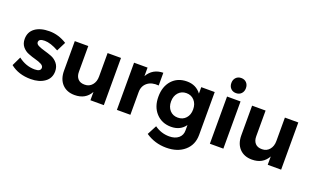

<svg xmlns="http://www.w3.org/2000/svg" viewBox="-97 -1317 3374 2057"><g transform="rotate(20 1590.0 -288.5)"><path d="M254.9 -106Q322.8 -106 323.2 -147.9Q323.2 -170.9 294.9 -186Q266.6 -201.2 225.1 -211.9Q184.1 -222.7 142.6 -239.3Q101.1 -254.9 72.3 -290Q43.9 -325.2 43.9 -377Q43.9 -457 104 -501Q164.1 -544.9 267.6 -544.9Q371.1 -544.9 465.8 -484.9L413.1 -379.9Q320.3 -431.6 253.9 -431.6Q187.5 -431.6 187 -392.1Q187 -370.1 215.8 -356Q245.1 -341.8 287.1 -330.1Q329.1 -318.4 370.6 -302.7Q412.1 -286.1 440.9 -250.5Q469.7 -214.8 470.2 -162.1Q470.2 -82 408.2 -38.1Q346.2 5.9 251 5.9Q110.8 6.3 18.1 -68.8L67.9 -172.9Q154.8 -106 254.9 -106Z M556.6 -200.2V-538.1H710.4V-244.1Q710.4 -193.4 737.3 -164.1Q764.2 -134.8 815.4 -135.7Q866.7 -135.7 898.9 -173.8Q931.2 -211.9 930.7 -272V-538.1H1083.5V0H930.7V-95.2Q875.5 5.9 750.5 5.9Q661.6 5.9 608.9 -49.3Q556.6 -105 556.6 -200.2Z M1232.4 0V-538.1H1386.2V-440.9Q1443.4 -542 1564 -543.9V-398.9Q1482.9 -406.2 1434.6 -367.2Q1386.2 -328.1 1386.2 -258.8V0Z M1963.9 -183.6Q1999 -222.2 1998.5 -284.2Q1998.5 -345.7 1963.4 -384.8Q1928.2 -423.8 1872.6 -423.8Q1816.9 -423.8 1781.7 -384.8Q1746.6 -345.7 1746.6 -284.2Q1746.6 -222.2 1781.2 -183.6Q1815.9 -145 1872.6 -145Q1929.2 -145 1963.9 -183.6ZM1837.4 -27.8Q1731.9 -28.3 1666.5 -99.6Q1601.1 -170.9 1601.6 -286.1Q1601.6 -401.4 1665.5 -472.7Q1729.5 -543 1834.5 -543.5Q1939.5 -543.9 1998.5 -464.8V-538.1H2151.9V-49.8Q2151.9 64 2073.2 131.8Q1994.6 200.2 1865.2 200.2Q1735.8 200.2 1630.9 128.9L1687.5 21Q1763.7 75.2 1854.5 75.2Q1920.4 75.2 1960 42.5Q1999 9.8 1998.5 -44.9V-106Q1942.9 -27.8 1837.4 -27.8Z M2292.5 0V-538.1H2446.3V0ZM2309.1 -628.9Q2286.1 -652.8 2286.1 -690.9Q2286.1 -729 2309.1 -752.9Q2332 -776.9 2369.1 -776.9Q2406.2 -776.9 2429.2 -752.9Q2452.1 -729 2452.1 -690.9Q2452.1 -652.8 2429.2 -628.9Q2406.2 -605 2369.1 -605Q2332 -605 2309.1 -628.9Z M2578.1 -200.2V-538.1H2731.9V-244.1Q2731.9 -193.4 2758.8 -164.1Q2785.6 -134.8 2836.9 -135.7Q2888.2 -135.7 2920.4 -173.8Q2952.6 -211.9 2952.1 -272V-538.1H3105V0H2952.1V-95.2Q2897 5.9 2772 5.9Q2683.1 5.9 2630.4 -49.3Q2578.1 -105 2578.1 -200.2Z"/></g></svg>

Font: TruenoSBd
Style: Demi
Weight: 600
Designer: Julieta Ulanovsky
Foundry: Julieta Ulanovsky
Version: Version 3.001b